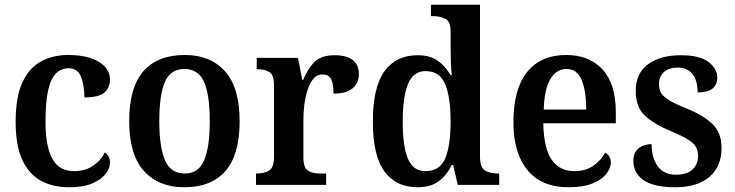

<svg xmlns="http://www.w3.org/2000/svg" viewBox="-20 -780 3100 810"><path d="M271 10Q204 10 153.5 -17Q103 -44 74.5 -104.5Q46 -165 46 -265Q46 -373 75.5 -434.5Q105 -496 155 -522Q205 -548 267 -548Q349 -548 396.5 -519.5Q444 -491 444 -444Q444 -411 421 -390Q398 -369 336 -369Q336 -419 322 -455.5Q308 -492 270 -492Q240 -492 218 -472Q196 -452 184 -403Q172 -354 172 -266Q172 -163 200.5 -110.5Q229 -58 293 -58Q339 -58 372.5 -80.5Q406 -103 422 -137Q444 -122 444 -94Q444 -71 426 -47Q408 -23 370 -6.5Q332 10 271 10Z M757 10Q649 10 587 -59Q525 -128 525 -269Q525 -410 584.5 -479Q644 -548 760 -548Q868 -548 929.5 -479Q991 -410 991 -269Q991 -128 931.5 -59Q872 10 757 10ZM759 -48Q818 -48 841.5 -104Q865 -160 865 -269Q865 -379 841 -434Q817 -489 758 -489Q699 -489 675.5 -434Q652 -379 652 -269Q652 -160 676 -104Q700 -48 759 -48Z M1060 0V-48H1063Q1095 -48 1115.5 -60.5Q1136 -73 1136 -120V-420Q1136 -464 1116.5 -476Q1097 -488 1066 -488H1063V-536H1237L1255 -443H1259Q1278 -490 1306.5 -518.5Q1335 -547 1392 -547Q1444 -547 1469 -526Q1494 -505 1494 -468Q1494 -429 1467 -407Q1440 -385 1387 -385Q1387 -426 1377 -446Q1367 -466 1341 -466Q1317 -466 1301.5 -447Q1286 -428 1277 -399Q1268 -370 1264 -338Q1260 -306 1260 -280V-115Q1260 -71 1280 -59.5Q1300 -48 1328 -48H1356V0Z M1742 10Q1651 10 1602 -56.5Q1553 -123 1553 -267Q1553 -412 1602 -479.5Q1651 -547 1742 -547Q1794 -547 1827 -523.5Q1860 -500 1880 -464H1886Q1883 -490 1882 -521Q1881 -552 1881 -578V-647Q1881 -690 1858.5 -701Q1836 -712 1805 -712H1798V-760H2005V-119Q2005 -73 2026.5 -60.5Q2048 -48 2079 -48H2086V0H1911L1892 -84H1886Q1865 -41 1831 -15.5Q1797 10 1742 10ZM1775 -58Q1835 -58 1858 -111Q1881 -164 1881 -268Q1881 -370 1858 -425Q1835 -480 1775 -480Q1723 -480 1701 -425Q1679 -370 1679 -267Q1679 -162 1701 -110Q1723 -58 1775 -58Z M2378 10Q2265 10 2205.5 -62Q2146 -134 2146 -264Q2146 -405 2204 -476.5Q2262 -548 2369 -548Q2466 -548 2522 -487Q2578 -426 2578 -307V-260H2272Q2274 -154 2307.5 -106Q2341 -58 2403 -58Q2451 -58 2483.5 -81Q2516 -104 2533 -136Q2543 -131 2550 -120.5Q2557 -110 2557 -95Q2557 -71 2538 -46.5Q2519 -22 2479.5 -6Q2440 10 2378 10ZM2453 -318Q2453 -396 2434 -442.5Q2415 -489 2370 -489Q2326 -489 2301 -445Q2276 -401 2274 -318Z M2829 10Q2738 10 2695 -20Q2652 -50 2652 -101Q2652 -129 2664.5 -144.5Q2677 -160 2695 -166Q2713 -172 2729 -172Q2729 -114 2755 -78.5Q2781 -43 2831 -43Q2879 -43 2902 -65.5Q2925 -88 2925 -122Q2925 -157 2901 -178Q2877 -199 2814 -225Q2737 -257 2699.5 -293Q2662 -329 2662 -396Q2662 -471 2714 -509Q2766 -547 2852 -547Q2932 -547 2969 -518.5Q3006 -490 3006 -453Q3006 -423 2986 -406.5Q2966 -390 2923 -390Q2923 -440 2901.5 -467.5Q2880 -495 2839 -495Q2803 -495 2781.5 -476.5Q2760 -458 2760 -425Q2760 -401 2771 -385Q2782 -369 2808 -354Q2834 -339 2880 -321Q2948 -293 2986 -256.5Q3024 -220 3024 -156Q3024 -77 2972.5 -33.5Q2921 10 2829 10Z"/></svg>

Font: Noto Serif Bengali SemiCondensed SemiBold
Style: Regular
Weight: 600
Width: 4
Designer: Juan Bruce, Universal Thirst, Indian Type Foundry and the Monotype Design Team.
Foundry: Monotype Imaging Inc.
Version: Version 2.003; ttfautohint (v1.8.4.7-5d5b)